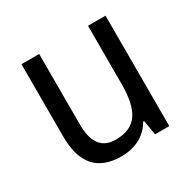

<svg xmlns="http://www.w3.org/2000/svg" viewBox="-126 -666 812 807"><g transform="rotate(-30 279.5 -263.0)"><path d="M481 -536H396V-255C396 -129 361 -63 259 -63C191 -63 159 -106 159 -195V-536H73V-186C73 -56 128 10 245 10C307 10 365 -16 395 -71H400L412 0H481Z"/></g></svg>

Font: Noto Sans Lao SemiCondensed
Style: Regular
Weight: 400
Width: 4
Designer: Monotype Design Team
Foundry: Monotype Imaging Inc.
Version: Version 2.003